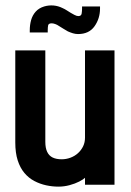

<svg xmlns="http://www.w3.org/2000/svg" viewBox="-20 -689 487 716"><path d="M286 -665V-657Q286 -648 284.5 -638.5Q283 -629 272 -629Q266 -629 257.5 -633.5Q249 -638 244 -641Q234 -647 228 -651Q222 -655 213 -659Q197 -667 179.5 -668.5Q162 -670 145 -665Q125 -659 113 -645.5Q101 -632 96 -614Q91 -596 91 -576V-568H158V-576Q158 -587 159.5 -594.5Q161 -602 173 -602Q178 -602 185.5 -599.5Q193 -597 200 -592Q205 -589 217 -581.5Q229 -574 233 -572Q242 -568 251.5 -565Q261 -562 271 -562Q312 -562 332.5 -591Q353 -620 353 -657V-665ZM297 -26V0H407V-501H297V-176Q297 -158 290 -143.5Q283 -129 271 -118Q259 -107 243 -101Q227 -95 210 -95Q190 -95 176.5 -101.5Q163 -108 156 -122.5Q149 -137 149 -160V-501H37V-158Q37 -119 46 -91Q55 -63 71 -44Q87 -25 108 -14Q129 -3 152 2Q175 7 198 7Q219 7 239.5 1.5Q260 -4 275.5 -12Q291 -20 297 -26Z"/></svg>

Font: Advent Pro
Style: Bold
Weight: 700
Designer: VivaRado, Andreas Kalpakidis
Foundry: VivaRado, Andreas Kalpakidis
Version: Version 3.000